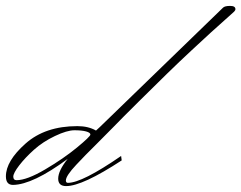

<svg xmlns="http://www.w3.org/2000/svg" viewBox="-63 -608 817 650"><path d="M-7 2Q28 2 90 -34.5Q152 -71 197.5 -108.5Q243 -146 243 -152.5Q243 -159 228.5 -163Q214 -167 189 -167Q164 -167 123 -147.5Q82 -128 52 -101Q22 -74 2 -48Q-18 -22 -18 -10Q-18 2 -7 2ZM167 11Q215 11 347 -80L349 -65Q216 22 161 22Q134 22 134 -3Q134 -30 166 -70Q48 17 -19 18Q-43 18 -43 -11Q-43 -63 23.5 -122Q90 -181 199 -181Q236 -181 262 -166Q267 -170 274 -177L692 -582Q698 -588 716 -588Q734 -588 734 -577Q734 -573 729.5 -568.5Q725 -564 700 -542Q675 -520 651.5 -498.5Q628 -477 586 -438Q544 -399 503 -359Q462 -319 406 -263.5Q350 -208 317.5 -174.5Q285 -141 263.5 -120Q242 -99 227 -83.5Q212 -68 195 -50Q178 -32 169 -18.5Q160 -5 160 3Q160 11 167 11Z"/></svg>

Font: Monsieur La Doulaise
Style: Regular
Weight: 400
Designer: Alejandro Paul
Foundry: Alejandro Paul
Version: Version 1.000